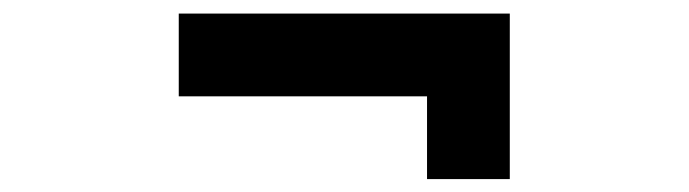

<svg xmlns="http://www.w3.org/2000/svg" viewBox="-20 -458 1040 290"><path d="M750 -187.5H625V-312.5H250V-437.5H750Z"/></svg>

Font: Xanmono
Style: Regular
Weight: 400
Designer: GGBotNet
Foundry: GGBotNet
Version: 1.00